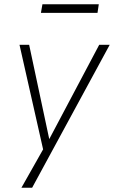

<svg xmlns="http://www.w3.org/2000/svg" viewBox="-20 -696 532 896"><path d="M80 180 188 -11 185 18 71 -487H116L213 -32H202L443 -487H492L130 180ZM171 -636 178 -676H441L435 -636Z"/></svg>

Font: Nunito Sans 10pt SemiCondensed ExtraLight
Style: Italic
Weight: 250
Width: 4
Italic angle: -9°
Designer: Vernon Adams
Foundry: Vernon Adams
Version: Version 3.101;gftools[0.9.27]